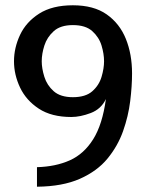

<svg xmlns="http://www.w3.org/2000/svg" viewBox="-20 -630 553 727"><path d="M480 -352Q480 -304 473 -247Q466 -190 446 -133.5Q426 -77 387 -29.5Q348 18 282.5 47Q217 76 120 77V3Q191 1 244.5 -23Q298 -47 333 -103Q368 -159 381 -255Q363 -217 323.5 -202Q284 -187 250 -187Q175 -187 127 -218.5Q79 -250 56 -298.5Q33 -347 33 -398Q33 -449 56 -498Q79 -547 128.5 -578.5Q178 -610 256 -610Q335 -610 384 -575.5Q433 -541 456.5 -483Q480 -425 480 -352ZM374 -398Q374 -426 364.5 -457.5Q355 -489 329.5 -512Q304 -535 256 -535Q209 -535 183.5 -512Q158 -489 148 -457.5Q138 -426 138 -398Q138 -371 148 -339Q158 -307 183.5 -284.5Q209 -262 256 -262Q304 -262 329.5 -284.5Q355 -307 364.5 -339Q374 -371 374 -398Z"/></svg>

Font: Epunda Sans Medium
Style: Regular
Weight: 500
Designer: Simon Atzbach
Foundry: typofactur
Version: Version 2.204; ttfautohint (v1.8.4.7-5d5b)